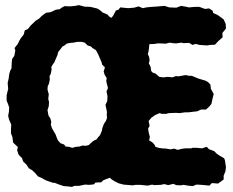

<svg xmlns="http://www.w3.org/2000/svg" viewBox="-20 -709 914 752"><path d="M262 23 245 21 230 20 212 14 194 7H188L170 1L159 -3L141 -13L129 -18L117 -32L106 -42L93 -50L83 -65L71 -76L66 -90L53 -103L47 -121L50 -133L31 -151L29 -171L23 -187V-203L24 -221L15 -242L12 -256L15 -272L16 -288L12 -300L6 -315V-336L12 -361L10 -384L14 -402L16 -418L20 -432L25 -441L26 -466L28 -479L36 -490L40 -511L37 -521L49 -536L57 -552L62 -560L73 -574L77 -590L89 -595L101 -610L120 -628L133 -636L144 -647L160 -659L177 -661L199 -671L214 -673L220 -678L233 -685L253 -684L275 -686L289 -689L311 -683L335 -682L363 -675L373 -668L382 -660L401 -652L408 -644L416 -639L423 -647L434 -668L444 -671L451 -680L482 -677L506 -679L523 -684L539 -677L553 -680L572 -682L589 -683L624 -686L643 -680L671 -679L689 -686L707 -683L720 -680L742 -682H761L783 -674L799 -676L813 -667L815 -658L831 -651L837 -647L856 -633L864 -615L865 -597L851 -580L852 -563L835 -548L822 -534L803 -533L791 -531L762 -533L746 -537L734 -533L721 -541L698 -540L690 -542L670 -539L656 -540L645 -542L629 -538L607 -539H596L587 -537L565 -536L564 -525L562 -509L559 -497L564 -486L566 -473L563 -461L570 -447L572 -431L579 -424L589 -421L597 -414L604 -408L619 -406L637 -408L655 -406L669 -411L679 -410L707 -415L721 -412H731L746 -406L758 -401L775 -396L785 -393L794 -388L804 -378L806 -361L817 -341L813 -325L808 -302L800 -292L787 -280H768L752 -273L734 -271L718 -269H704L684 -266L669 -267L642 -266L630 -263H614L605 -266L587 -258L573 -248L562 -235L566 -216L560 -205L563 -187L567 -173L564 -159L576 -152L584 -144L589 -134L601 -130L614 -128L630 -127L649 -124L662 -127L676 -122L691 -126L706 -128H729L733 -130H751L771 -128L790 -134L798 -125L819 -117L829 -107L839 -100L858 -89L861 -81L865 -55L863 -38L856 -21V-6L834 10L810 8L800 18L770 15L749 14L735 20L716 18L699 15L687 17L670 16L659 11L639 16L623 12L610 15L583 16L576 14L558 18L529 15H511L500 17L464 14L445 9L427 0L415 -8L411 -13L397 -8L383 -2L377 5L354 6L348 13L330 15L313 14L289 19H271ZM263 -130 278 -134 291 -135 303 -139 316 -138 328 -141 335 -148 347 -158 358 -163 364 -171 372 -180 379 -197 381 -208 387 -224 394 -234 399 -246 398 -261 399 -270 396 -285 393 -298 400 -313 401 -333 397 -351 403 -364 399 -379 396 -392 398 -403 390 -416 386 -429 391 -445 380 -456 378 -465 371 -481 366 -493 360 -505 355 -513 342 -521 336 -527 323 -531 312 -542 300 -545H282L268 -542L255 -541L241 -538L233 -531L225 -527L214 -513L208 -505L205 -493L200 -482L193 -465L187 -457L181 -447L182 -436L179 -420L174 -411L175 -398L172 -382L167 -371L166 -358L171 -340L169 -321L172 -310L171 -293L166 -278L168 -267L170 -256L177 -246L181 -231L179 -221L183 -208L188 -199L198 -182L203 -168L207 -159L217 -148L231 -143L237 -135L250 -134Z"/></svg>

Font: Winky Rough
Style: Bold
Weight: 700
Designer: Simon Atzbach
Foundry: typofactur
Version: Version 1.206; ttfautohint (v1.8.4.7-5d5b)